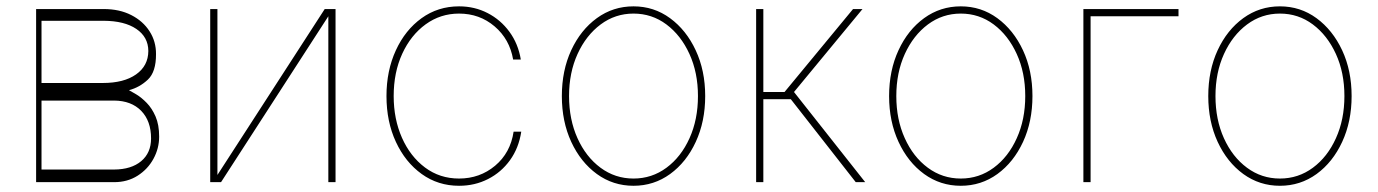

<svg xmlns="http://www.w3.org/2000/svg" viewBox="-20 -574 4343 605"><path d="M93.8 0V-545.5H306.8Q356.5 -545.5 393.6 -526.5Q430.8 -507.5 451.3 -475.3Q471.9 -443.2 471.6 -403.4Q471.9 -347.7 446 -323.2Q420.1 -298.7 386.4 -289.8Q394.5 -285.5 410.2 -276.1Q425.8 -266.7 442.3 -249.8Q458.8 -233 470.2 -206.9Q481.5 -180.8 481.5 -143.5Q481.5 -106.5 463.6 -73.7Q445.7 -40.8 413.7 -20.4Q381.7 0 339.5 0ZM110.8 -39.8H339.5Q393.8 -40.1 424.9 -66.2Q456 -92.3 456 -137.8Q456 -192.8 424.9 -224.8Q393.8 -256.7 339.5 -257.1H110.8ZM110.8 -312.5H304Q370.4 -312.5 408.7 -339.5Q447.1 -366.5 447.4 -413.4Q447.1 -457.4 409.6 -482.8Q372.2 -508.2 306.8 -508.5H110.8Z M665.1 -22.7 1003.2 -545.5H1037.3V0H1014.6V-522.7L676.5 0H642.4V-545.5H665.1Z M1426.5 11.4Q1360.4 11.4 1308.8 -25.7Q1257.1 -62.9 1227.5 -126.8Q1197.8 -190.7 1197.8 -271.3Q1197.8 -351.2 1227.3 -415.3Q1256.7 -479.4 1308.4 -516.7Q1360.1 -554 1426.5 -554Q1475.5 -554 1516.5 -532.8Q1557.5 -511.7 1585.2 -473.9Q1612.9 -436.1 1621.1 -386.4H1596.9Q1585.9 -450.6 1538.5 -490.9Q1491.1 -531.2 1426.5 -531.2Q1367.9 -531.2 1321.2 -497.3Q1274.5 -463.4 1247.5 -404.7Q1220.5 -345.9 1220.5 -271.3Q1220.5 -198.9 1246.6 -139.9Q1272.7 -81 1319.2 -46.2Q1365.8 -11.4 1426.5 -11.4Q1491.8 -11.4 1540.1 -51.8Q1588.4 -92.3 1598.4 -159.1H1622.5Q1614.7 -107.6 1587 -69.2Q1559.3 -30.9 1517.8 -9.8Q1476.2 11.4 1426.5 11.4Z M1976.2 11.4Q1911.9 11.4 1860.8 -25.7Q1809.7 -62.9 1780 -127Q1750.4 -191.1 1750.4 -271.3Q1750.4 -351.9 1780 -415.8Q1809.7 -479.8 1860.8 -516.9Q1911.9 -554 1976.2 -554Q2040.5 -554 2091.4 -516.7Q2142.4 -479.4 2172.2 -415.5Q2202.1 -351.6 2202.1 -271.3Q2202.1 -191.1 2172.4 -127Q2142.8 -62.9 2091.6 -25.7Q2040.5 11.4 1976.2 11.4ZM1976.2 -11.4Q2034.1 -11.4 2080.1 -45.5Q2126.1 -79.5 2152.7 -138.5Q2179.3 -197.4 2179.3 -271.3Q2179.3 -345.2 2152.5 -403.9Q2125.7 -462.7 2079.9 -497Q2034.1 -531.2 1976.2 -531.2Q1918.7 -531.2 1872.7 -497Q1826.7 -462.7 1799.9 -403.9Q1773.1 -345.2 1773.1 -271.3Q1773.1 -197.4 1799.7 -138.5Q1826.3 -79.5 1872.3 -45.5Q1918.3 -11.4 1976.2 -11.4Z M2362.6 0V-545.5H2385.3V-284.1H2452.1L2668 -545.5H2697.8L2481.9 -284.1L2706.3 0H2676.5L2471.9 -261.4H2385.3V0Z M3007.5 11.4Q2943.2 11.4 2892 -25.7Q2840.9 -62.9 2811.3 -127Q2781.6 -191.1 2781.6 -271.3Q2781.6 -351.9 2811.3 -415.8Q2840.9 -479.8 2892 -516.9Q2943.2 -554 3007.5 -554Q3071.7 -554 3122.7 -516.7Q3173.7 -479.4 3203.5 -415.5Q3233.3 -351.6 3233.3 -271.3Q3233.3 -191.1 3203.7 -127Q3174 -62.9 3122.9 -25.7Q3071.7 11.4 3007.5 11.4ZM3007.5 -11.4Q3065.3 -11.4 3111.3 -45.5Q3157.3 -79.5 3183.9 -138.5Q3210.6 -197.4 3210.6 -271.3Q3210.6 -345.2 3183.8 -403.9Q3157 -462.7 3111.2 -497Q3065.3 -531.2 3007.5 -531.2Q2949.9 -531.2 2903.9 -497Q2858 -462.7 2831.1 -403.9Q2804.3 -345.2 2804.3 -271.3Q2804.3 -197.4 2831 -138.5Q2857.6 -79.5 2903.6 -45.5Q2949.6 -11.4 3007.5 -11.4Z M3693.5 -545.5V-522.7H3416.5V0H3393.8V-545.5Z M4013.1 11.4Q3948.9 11.4 3897.7 -25.7Q3846.6 -62.9 3816.9 -127Q3787.3 -191.1 3787.3 -271.3Q3787.3 -351.9 3816.9 -415.8Q3846.6 -479.8 3897.7 -516.9Q3948.9 -554 4013.1 -554Q4077.4 -554 4128.4 -516.7Q4179.3 -479.4 4209.2 -415.5Q4239 -351.6 4239 -271.3Q4239 -191.1 4209.3 -127Q4179.7 -62.9 4128.6 -25.7Q4077.4 11.4 4013.1 11.4ZM4013.1 -11.4Q4071 -11.4 4117 -45.5Q4163 -79.5 4189.6 -138.5Q4216.3 -197.4 4216.3 -271.3Q4216.3 -345.2 4189.5 -403.9Q4162.6 -462.7 4116.8 -497Q4071 -531.2 4013.1 -531.2Q3955.6 -531.2 3909.6 -497Q3863.6 -462.7 3836.8 -403.9Q3810 -345.2 3810 -271.3Q3810 -197.4 3836.6 -138.5Q3863.3 -79.5 3909.3 -45.5Q3955.3 -11.4 4013.1 -11.4Z"/></svg>

Font: Inter UI Thin
Style: Regular
Weight: 100
Designer: Rasmus Andersson
Foundry: rsms
Version: 3.2;8d6f07862